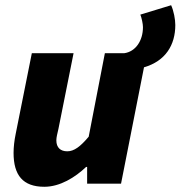

<svg xmlns="http://www.w3.org/2000/svg" viewBox="-20 -704 692 736"><path d="M150 12C210 12 268 -24 310 -64H314V0H444L532 -446C615 -470 652 -532 652 -608C652 -630 646 -662 636 -684L518 -648C523 -636 528 -612 528 -600C528 -548 500 -506 456 -500H382L320 -180C288 -142 264 -124 238 -124C212 -124 196 -138 196 -166C196 -178 200 -192 204 -210L262 -500H102L40 -190C35 -166 32 -140 32 -118C32 -32 68 12 150 12Z"/></svg>

Font: Source Sans Pro Black
Style: Italic
Weight: 900
Italic angle: -11°
Designer: Paul D. Hunt
Foundry: Adobe Systems Incorporated
Version: Version 3.006;hotconv 1.0.111;makeotfexe 2.5.65597